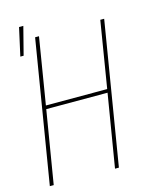

<svg xmlns="http://www.w3.org/2000/svg" viewBox="-120 -880 740 956"><g transform="rotate(-15 250.0 -402.5)"><path d="M16 0 137 -735H157L101 -393H417L473 -735H493L372 0H352L414 -375H98L36 0ZM41 -661 73 -805H95L58 -661Z"/></g></svg>

Font: Iosevka Thin
Style: Italic
Weight: 100
Italic angle: -9°
Monospace: yes
Designer: Belleve Invis
Foundry: Belleve Invis
Version: Version 32.5.0; ttfautohint (v1.8.4)